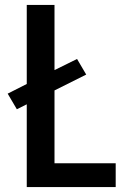

<svg xmlns="http://www.w3.org/2000/svg" viewBox="-20 -755 540 775"><path d="M88 0V-334L48 -314L11 -377L88 -416V-735H200V-472L291 -517L328 -454L200 -390V-96H447V0Z"/></svg>

Font: Iosevka SS18
Style: Bold
Weight: 700
Monospace: yes
Designer: Belleve Invis
Foundry: Belleve Invis
Version: Version 25.1.1; ttfautohint (v1.8.4)